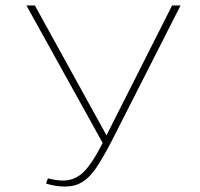

<svg xmlns="http://www.w3.org/2000/svg" viewBox="-20 -678 734 705"><path d="M643 -658 389 -158Q356 -95 332.5 -60.5Q309 -26 282 -9.5Q255 7 218 7Q185 7 149 -4L156 -23Q189 -15 211 -15Q254 -15 285.5 -45Q317 -75 357 -153L77 -658H108L371 -181L612 -658Z"/></svg>

Font: Ysabeau Infant Extralight
Style: Regular
Weight: 200
Designer: Christian Thalmann (Catharsis Fonts)
Version: Version 0.003